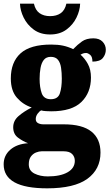

<svg xmlns="http://www.w3.org/2000/svg" viewBox="-33 -794 597 1047"><path d="M224 233Q-13 233 -13 102Q-13 54 23 22.5Q59 -9 120 -13Q91 -24 65 -43.5Q39 -63 39 -100Q39 -135 67 -160Q95 -185 140 -208Q93 -223 59.5 -261Q26 -299 26 -366Q26 -455 79 -503Q132 -551 246 -551Q283 -551 311 -545Q339 -539 366 -526Q390 -551 414 -568Q438 -585 476 -585Q509 -585 526.5 -566.5Q544 -548 544 -523Q544 -498 528 -478Q512 -458 471 -458Q471 -485 458.5 -495Q446 -505 437 -505Q426 -505 418.5 -502Q411 -499 406 -496Q429 -476 446 -445.5Q463 -415 463 -371Q463 -289 411 -238Q359 -187 246 -187Q236 -187 218 -188Q200 -189 192 -192Q182 -188 172 -174Q162 -160 162 -145Q162 -129 174.5 -122.5Q187 -116 203 -116H315Q416 -116 465.5 -76.5Q515 -37 515 38Q515 129 443.5 181Q372 233 224 233ZM244 -253Q283 -253 293.5 -285Q304 -317 304 -365Q304 -397 300 -424.5Q296 -452 283 -468Q270 -484 244 -484Q219 -484 206 -467.5Q193 -451 188 -423.5Q183 -396 183 -364Q183 -318 194.5 -285.5Q206 -253 244 -253ZM227 168Q296 168 335.5 145.5Q375 123 375 83Q375 61 360.5 46Q346 31 314 31H194Q180 31 163.5 37.5Q147 44 135.5 59.5Q124 75 124 102Q124 137 155 152.5Q186 168 227 168ZM240 -606Q187 -606 151 -632.5Q115 -659 96 -698Q77 -737 76 -774H152Q160 -738 183 -722Q206 -706 240 -706Q275 -706 298 -722Q321 -738 329 -774H404Q403 -737 384 -698Q365 -659 329 -632.5Q293 -606 240 -606Z"/></svg>

Font: Noto Serif Lao SemiCondensed Black
Style: Regular
Weight: 900
Width: 4
Designer: Monotype Design Team
Foundry: Monotype Imaging Inc.
Version: Version 2.003; ttfautohint (v1.8.4.7-5d5b)